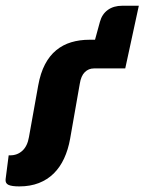

<svg xmlns="http://www.w3.org/2000/svg" viewBox="-41 -660 516 686"><path d="M455 -639.5 406.5 -415.5H294.5Q275.5 -415.5 262 -402.2Q248.5 -389 244 -360.5L209.5 -164Q202.5 -125 188 -93.8Q173.5 -62.5 151 -40.2Q128.5 -18 97.8 -6Q67 6 28 6Q1 6 -10.8 0.5Q-22.5 -5 -21 -19.5L-10 -105H-4.5Q21 -105 39 -121.5Q57 -138 62.5 -170.5L95.5 -354.5Q103.5 -399 119.8 -430Q136 -461 159.8 -480.5Q183.5 -500 213.5 -509Q243.5 -518 279 -518H298.5L316 -582Q323.5 -609.5 344.2 -624.5Q365 -639.5 396 -639.5Z"/></svg>

Font: Lato ExtraBold
Style: Italic
Weight: 800
Italic angle: -7°
Designer: Lukasz Dziedzic with Adam Twardoch and Botio Nikoltchev
Foundry: tyPoland Lukasz Dziedzic
Version: Version 2.015; 2015-08-06; http://www.latofonts.com/